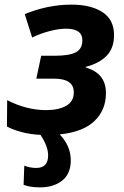

<svg xmlns="http://www.w3.org/2000/svg" viewBox="-20 -574 535 830"><path d="M351 -285V-282Q438 -257 438 -172Q438 -98 388 -50.5Q338 -3 238 7Q286 57 286 119Q286 177 249 206.5Q212 236 153 236Q110 236 82 225L85 142Q109 152 137 152Q188 152 188 98Q188 58 155 9Q112 7 74 -3Q36 -13 10 -27L11 -141Q95 -98 179 -98Q233 -98 266 -116.5Q299 -135 299 -175Q299 -234 214 -234H137L158 -333H217Q278 -333 307 -347.5Q336 -362 336 -400Q336 -450 265 -450Q235 -450 196 -440Q157 -430 119 -412L87 -513Q187 -554 289 -554Q373 -554 423 -521.5Q473 -489 473 -422Q473 -366 441 -333Q409 -300 351 -285Z"/></svg>

Font: Noto Sans Display
Style: Bold Italic
Weight: 700
Italic angle: -12°
Designer: Monotype Design team
Foundry: Monotype Imaging Inc.
Version: Version 1.000